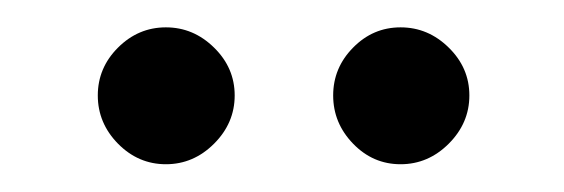

<svg xmlns="http://www.w3.org/2000/svg" viewBox="-20 -637 408 139"><path d="M65.4 -533Q50.8 -547.9 50.8 -567.9Q50.8 -587.9 65.4 -602.5Q80.1 -617.2 100.1 -617.2Q120.1 -617.2 135 -602.5Q149.9 -587.9 149.9 -567.9Q149.9 -547.9 135 -533Q120.1 -518.1 100.1 -518.1Q80.1 -518.1 65.4 -533ZM235.6 -533Q221.2 -547.9 221.2 -567.9Q221.2 -587.9 235.6 -602.5Q250 -617.2 270 -617.2Q290 -617.2 304.9 -602.5Q319.8 -587.9 319.8 -567.9Q319.8 -547.9 304.9 -533Q290 -518.1 270 -518.1Q250 -518.1 235.6 -533Z"/></svg>

Font: Dehuti
Style: Bold
Weight: 700
Version: Version 1.2